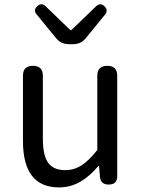

<svg xmlns="http://www.w3.org/2000/svg" viewBox="-20 -844 647 878"><path d="M250 13Q85 13 85 -199V-498Q85 -543 131 -543Q176 -543 176 -498V-210Q176 -134 200 -100Q224 -66 278 -66Q319 -66 353 -88Q385 -108 425 -158V-498Q425 -543 471 -543Q516 -543 516 -498V-271V-38Q516 0 477 0Q440 0 437 -36L433 -85H430Q389 -37 349 -14Q303 13 250 13ZM294 -642Q259 -642 237 -669L195 -720L147 -779Q131 -798 151 -816Q170 -833 188 -816L302 -706H306L420 -816Q439 -833 457.5 -815.5Q476 -798 461 -778L372 -669Q350 -642 315 -642Z"/></svg>

Font: GenSenRounded JP R
Style: Regular
Weight: 400
Version: Version 1.501;PS 1;hotconv 16.6.51;makeotf.lib2.5.65220